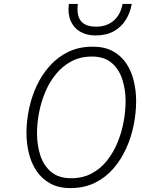

<svg xmlns="http://www.w3.org/2000/svg" viewBox="-20 -951 734 983"><path d="M341 12Q280 12 237 -11.8Q194 -35.5 167 -75.8Q140 -116 127.8 -166.5Q115.5 -217 115.5 -271Q115.5 -329.5 128.2 -391.5Q141 -453.5 167.2 -510.5Q193.5 -567.5 234 -613Q274.5 -658.5 329.2 -685.2Q384 -712 454.5 -712Q515.5 -712 558 -688.8Q600.5 -665.5 626.8 -626Q653 -586.5 665 -536.5Q677 -486.5 677 -433Q677 -373.5 664.5 -311Q652 -248.5 626 -191Q600 -133.5 560.2 -87.8Q520.5 -42 465.8 -15Q411 12 341 12ZM344.5 -38.5Q403 -38.5 448.5 -62.5Q494 -86.5 527 -127.8Q560 -169 581.2 -220.2Q602.5 -271.5 612.8 -326.8Q623 -382 623 -433.5Q623 -492.5 606.2 -544.5Q589.5 -596.5 551.8 -629Q514 -661.5 450.5 -661.5Q391.5 -661.5 346 -637.2Q300.5 -613 267 -572.2Q233.5 -531.5 212 -480.5Q190.5 -429.5 180 -374.5Q169.5 -319.5 169.5 -268.5Q169.5 -207.5 186.5 -155.2Q203.5 -103 242 -70.8Q280.5 -38.5 344.5 -38.5ZM469.5 -769.5Q423.5 -769.5 390.5 -788.8Q357.5 -808 341.8 -844.2Q326 -880.5 332.5 -931H378.5Q371.5 -872.5 394.2 -843.5Q417 -814.5 473.5 -814.5Q525 -814.5 561 -844.5Q597 -874.5 607.5 -931H654.5Q646.5 -885.5 623.8 -849Q601 -812.5 562.5 -791Q524 -769.5 469.5 -769.5Z"/></svg>

Font: Overpass ExtraLight
Style: Italic
Weight: 250
Italic angle: -10°
Designer: Delve Withrington, Dave Bailey, Thomas Jockin
Foundry: Delve Fonts LLC
Version: Version 4.000